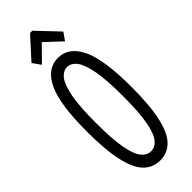

<svg xmlns="http://www.w3.org/2000/svg" viewBox="-266 -812 845 845"><g transform="rotate(-45 156.5 -390.0)"><path d="M156 11Q111 11 80 -20Q49 -51 33 -121Q17 -191 17 -308Q17 -478 53 -552.5Q89 -627 156 -627Q223 -627 259 -552.5Q295 -478 295 -308Q295 -191 279 -121Q263 -51 232 -20Q201 11 156 11ZM156 -46Q181 -46 200 -69Q219 -92 229.5 -149Q240 -206 240 -308Q240 -405 229.5 -462.5Q219 -520 200 -545Q181 -570 156 -570Q131 -570 112 -545Q93 -520 82.5 -462.5Q72 -405 72 -308Q72 -206 82.5 -149Q93 -92 112 -69Q131 -46 156 -46ZM85 -655 58 -693 147 -791H161L255 -692L230 -656L155 -726Z"/></g></svg>

Font: Inconsolata ExtraCondensed Thin
Style: Regular
Weight: 100
Width: 2
Monospace: yes
Designer: Raph Levien, Cyreal, Brenton Simpson
Foundry: Raph Levien, Cyreal, Google
Version: Version 3.100; ttfautohint (v1.8.4.7-5d5b)